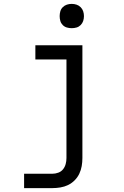

<svg xmlns="http://www.w3.org/2000/svg" viewBox="-20 -753 640 988"><path d="M104 215V141H250Q265 141 280 135.5Q295 130 304.5 118Q314 106 318 91Q322 76 322 60V-447H162V-520H404V60Q404 81 400.5 101.5Q397 122 388 141Q379 160 364 175Q349 190 330.5 199Q312 208 291 211.5Q270 215 250 215ZM349 -608Q336 -608 324 -611.5Q312 -615 303 -624Q294 -633 290.5 -645Q287 -657 287 -670Q287 -683 290.5 -695Q294 -707 303 -716Q312 -725 324 -729Q336 -733 349 -733Q362 -733 374 -729Q386 -725 395 -716Q404 -707 408 -695Q412 -683 412 -670Q412 -657 408 -645Q404 -633 395 -624Q386 -615 374 -611.5Q362 -608 349 -608Z"/></svg>

Font: Iosevka Meiseki Sans
Style: Regular
Weight: 400
Monospace: yes
Designer: Belleve Invis
Foundry: Belleve Invis
Version: Version 11.2.6; ttfautohint (v1.8.4)